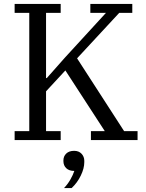

<svg xmlns="http://www.w3.org/2000/svg" viewBox="-20 -718 747 984"><path d="M55 -46H130V-652H55V-698H291V-652H216V-318H220L313 -423L523 -652H443V-698H658V-652H591L375 -419L616 -46H685V0H446V-46H517L315 -357L216 -250V-46H291V0H55ZM308 246Q327 226 340.5 202.5Q354 179 361 158Q334 158 319.5 144Q305 130 305 108V104Q305 83 319.5 69Q334 55 360 55Q384 55 398 70Q412 85 412 106V113Q412 145 394 182Q376 219 347 246H308Z"/></svg>

Font: IBM Plex Serif
Style: Regular
Weight: 400
Designer: Mike Abbink, Paul van der Laan, Pieter van Rosmalen
Foundry: Bold Monday
Version: Version 2.6